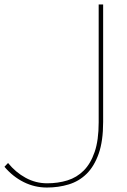

<svg xmlns="http://www.w3.org/2000/svg" viewBox="-20 -830 567 860"><path d="M442 -284Q442 -198 422 -141.5Q402 -85 368 -51.5Q334 -18 288 -4Q242 10 190 10Q135 10 86 -14.5Q37 -39 0 -83L16 -100Q50 -58 95 -33.5Q140 -9 191 -9Q240 -9 282 -22Q324 -35 355 -66Q386 -97 404 -149.5Q422 -202 422 -282V-810H442Z"/></svg>

Font: TypoPRO Sinkin Sans
Style: 100 Thin
Weight: 100
Designer: Keith Bates
Foundry: K-Type
Version: Sinkin Sans (version 1.0)  by Keith Bates   •   © 2014   www